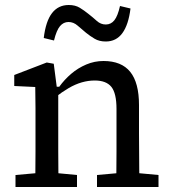

<svg xmlns="http://www.w3.org/2000/svg" viewBox="-20 -748 683 768"><path d="M42 0V-48L155 -58H182L288 -48V0ZM121 0Q121 -30 121.5 -67Q122 -104 122 -143Q122 -182 122 -215V-267Q122 -293 122 -315Q122 -337 121.5 -357.5Q121 -378 121 -400L37 -404V-448L167 -498L195 -493L209 -385H213V-215Q213 -182 213 -143Q213 -104 213.5 -67Q214 -30 214 0ZM368 0V-48L479 -58H506L614 -48V0ZM445 0Q445 -30 445.5 -67Q446 -104 446 -142.5Q446 -181 446 -215V-312Q446 -375 425.5 -400.5Q405 -426 359 -426Q333 -426 307 -418.5Q281 -411 254.5 -395.5Q228 -380 200 -358L193 -401H217Q238 -430 265 -453Q292 -476 325 -490Q358 -504 394 -504Q466 -504 501 -460.5Q536 -417 536 -328V-215Q536 -181 536.5 -142.5Q537 -104 537 -67Q537 -30 538 0ZM155 -596Q163 -663 188 -695.5Q213 -728 255 -728Q281 -728 299 -717Q317 -706 333 -693Q351 -679 367 -664.5Q383 -650 403 -650Q424 -650 437.5 -667Q451 -684 460 -724L502 -714Q494 -649 469.5 -615.5Q445 -582 403 -582Q377 -582 358.5 -593Q340 -604 324 -617Q307 -631 290.5 -645.5Q274 -660 254 -660Q234 -660 220 -643.5Q206 -627 196 -586Z"/></svg>

Font: Source Serif 4
Style: Regular
Weight: 400
Designer: Frank Grießhammer
Foundry: Adobe Systems Incorporated
Version: Version 4.004;hotconv 1.0.116;makeotfexe 2.5.65601